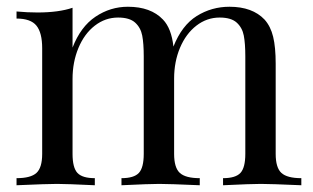

<svg xmlns="http://www.w3.org/2000/svg" viewBox="-20 -549 928 569"><path d="M873 -21V0Q781 -4 753 -4Q725 -4 641 0V-21Q678 -21 692.5 -36.5Q707 -52 707 -93V-382Q707 -420 702.5 -443.5Q698 -467 681.5 -482Q665 -497 631 -497Q593 -497 562 -473Q531 -449 513.5 -407.5Q496 -366 496 -316V-93Q496 -52 513 -36.5Q530 -21 572 -21V0Q480 -4 452 -4Q424 -4 340 0V-21Q377 -21 391.5 -36.5Q406 -52 406 -93V-382Q406 -420 401.5 -443.5Q397 -467 380.5 -482Q364 -497 330 -497Q292 -497 261 -473Q230 -449 212.5 -407Q195 -365 195 -315V-93Q195 -52 209.5 -36.5Q224 -21 261 -21V0Q177 -4 149 -4Q121 -4 29 0V-21Q71 -21 88 -36.5Q105 -52 105 -93V-406Q105 -452 88 -473Q71 -494 29 -494V-515Q61 -512 91 -512Q154 -512 195 -526V-408Q219 -470 263 -499.5Q307 -529 359 -529Q427 -529 463 -491Q488 -465 494 -411Q519 -474 563 -501.5Q607 -529 660 -529Q728 -529 764 -491Q782 -471 789.5 -440Q797 -409 797 -360V-93Q797 -52 814 -36.5Q831 -21 873 -21Z"/></svg>

Font: Myanmar April Display
Style: Regular
Weight: 400
Designer: Khon Soe Zaw Thu
Foundry: Myanmar OS
Version: Version 2.50 April 12, 2019